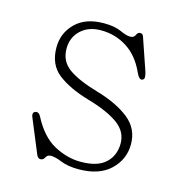

<svg xmlns="http://www.w3.org/2000/svg" viewBox="-79 -542 586 621"><g transform="rotate(15 214.0 -231.0)"><path d="M192 -445.5Q150.5 -445.5 124.8 -421.5Q99 -397.5 99 -359.5Q99 -317 132.5 -293.2Q166 -269.5 232 -250.5Q299 -231 339.8 -198.8Q380.5 -166.5 380.5 -114.5Q380.5 -63.5 343.2 -28Q306 7.5 237 7.5Q201.5 7.5 178.2 -2Q155 -11.5 141 -11.5Q128.5 -11.5 124 -1.8Q119.5 8 109.5 8Q101 8 96 -4.5L50.5 -114.5Q42.5 -132 56 -136Q65.5 -138.5 72.5 -126Q104 -65 148.2 -41.2Q192.5 -17.5 237 -17.5Q294 -17.5 320.8 -42.8Q347.5 -68 347.5 -108Q347.5 -148 312 -173.5Q276.5 -199 210.5 -218Q143.5 -237.5 105 -267.5Q66.5 -297.5 66.5 -355Q66.5 -403 100.2 -436.5Q134 -470 195 -470Q231.5 -470 253 -460Q274.5 -450 287.5 -450Q300 -450 304.2 -460Q308.5 -470 316.5 -470Q324.5 -470 327.5 -462L363.5 -357Q367 -347.5 368 -337.8Q369 -328 361 -325.5Q351 -323 341.5 -344.5Q318.5 -395.5 279.2 -420.5Q240 -445.5 192 -445.5Z"/></g></svg>

Font: Fraunces 9pt Soft Thin
Style: Regular
Weight: 100
Version: Version 1.000;[b76b70a41]